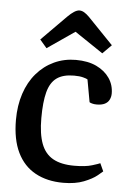

<svg xmlns="http://www.w3.org/2000/svg" viewBox="-52 -753 548 802"><g transform="rotate(5 221.5 -351.5)"><path d="M243 10Q176 10 126.5 -17Q77 -44 50.5 -98.5Q24 -153 24 -235Q24 -295 40.5 -345Q57 -395 88 -431Q119 -467 161 -486.5Q203 -506 252 -506Q303 -506 338.5 -489Q374 -472 393.5 -443.5Q413 -415 413 -379Q413 -365 407 -353Q401 -341 388 -334.5Q375 -328 354 -328Q343 -328 334.5 -330.5Q326 -333 324 -335L307 -429Q303 -432 288 -436Q273 -440 250 -440Q204 -440 177.5 -421Q151 -402 140 -360.5Q129 -319 129 -251Q129 -185 144.5 -144Q160 -103 194 -84Q228 -65 283 -65Q330 -65 357.5 -73.5Q385 -82 391 -85L406 -52Q403 -49 384 -33.5Q365 -18 329.5 -4Q294 10 243 10ZM359 -543 240 -623 125 -544 96 -578 200 -683Q214 -697 226.5 -705Q239 -713 249 -713Q259 -713 269 -707Q279 -701 290 -690L396 -580Z"/></g></svg>

Font: Faustina Light Medium
Style: Regular
Weight: 500
Version: Version 1.200